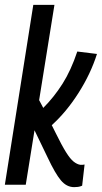

<svg xmlns="http://www.w3.org/2000/svg" viewBox="-22 -760 419 790"><path d="M-2 0 115 -740H202L139 -348L156 -316Q200 -360 235 -415Q270 -470 296 -548L377 -538Q351 -456 301 -377.5Q251 -299 191 -245L207 -213Q232 -162 249.5 -134Q267 -106 281 -95Q295 -84 308 -82Q316 -81 326 -83L316 4Q307 8 299 9Q291 10 283 10Q252 10 228.5 -18Q205 -46 174 -112L120 -224L84 0Z"/></svg>

Font: Georama Condensed Medium
Style: Italic
Weight: 500
Width: 3
Italic angle: -9°
Designer: Jean-Baptiste Levee
Foundry: Production Type
Version: Version 1.000